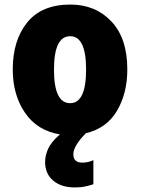

<svg xmlns="http://www.w3.org/2000/svg" viewBox="-20 -583 618 843"><path d="M309 240Q335 240 355 235.5Q375 231 390 226V120Q368 131 341 131Q302 131 302 94Q302 58 357 2Q449 -20 494 -97Q539 -174 539 -278Q539 -415 469 -489Q399 -563 289 -563Q163 -563 99.5 -484.5Q36 -406 36 -278Q36 -166 90 -87.5Q144 -9 243 7Q205 40 191.5 70Q178 100 178 128Q178 180 213.5 210Q249 240 309 240ZM288 -424Q358 -424 358 -278Q358 -130 288 -130Q217 -130 217 -277Q217 -424 288 -424Z"/></svg>

Font: Noto Sans UI SemiCondensed Black
Style: Regular
Weight: 900
Width: 4
Designer: Monotype Design Team
Foundry: Monotype Imaging Inc.
Version: 1.001